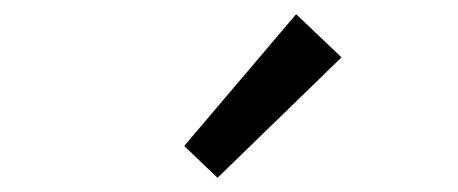

<svg xmlns="http://www.w3.org/2000/svg" viewBox="-20 -892 646 271"><path d="M287 -641 462 -811 398 -872 240 -686Z"/></svg>

Font: Source Han Sans CN Regular
Style: Regular
Weight: 400
Designer: Ryoko NISHIZUKA (kana & ideographs); Paul D. Hunt (Latin, Greek & Cyrillic); Wenlong ZHANG (bopomofo); Sandoll Communica
Foundry: Adobe Systems Incorporated
Version: Version 1.004;PS 1.004;hotconv 1.0.82;makeotf.lib2.5.63406